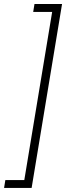

<svg xmlns="http://www.w3.org/2000/svg" viewBox="-43 -785 331 949"><path d="M-22.9 144 -16.6 105H77.1L214.8 -726.1H121.1L127.4 -765.1H263.7L113.3 144Z"/></svg>

Font: Inter Display ExtraLight
Style: Italic
Weight: 200
Italic angle: -9.39999°
Designer: Rasmus Andersson
Foundry: rsms
Version: Version 4.000;git-a52131595